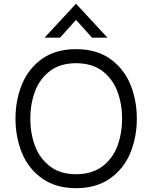

<svg xmlns="http://www.w3.org/2000/svg" viewBox="-20 -974 798 1004"><path d="M542 -777H461.5L377.5 -870L294 -777H213L377.5 -954.5ZM377.5 10Q274 10 203 -39Q128.5 -91 94.8 -174.2Q61 -257.5 61 -353.5Q61 -449.5 94.8 -532.8Q128.5 -616 203 -668.5Q274 -717 377.5 -717Q481.5 -717 553 -668.5Q627.5 -616 661.5 -532.8Q695.5 -449.5 695.5 -353.5Q695.5 -257.5 661.5 -174.2Q627.5 -91 553 -39Q481.5 10 377.5 10ZM377.5 -63Q459.5 -63 514 -103Q570 -145 594.2 -211.2Q618.5 -277.5 618.5 -353.5Q618.5 -429.5 594 -495.5Q569.5 -561.5 514 -604Q459.5 -643.5 377.5 -643.5Q296.5 -643.5 243 -604Q187 -561.5 162.8 -495.5Q138.5 -429.5 138.5 -353.5Q138.5 -277.5 162.8 -211.5Q187 -145.5 243 -103Q296.5 -63 377.5 -63Z"/></svg>

Font: Acari Sans
Style: Regular
Weight: 400
Designer: Alfredo Marco Pradil and Stefan Peev (font) & Cristiano Sobral (main changes)
Foundry: Alfredo Marco Pradil and Stefan Peev (font) & Cristiano Sobral (main changes)
Version: Version 1.063; ttfautohint (v1.8.3)